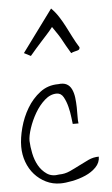

<svg xmlns="http://www.w3.org/2000/svg" viewBox="-53 -774 472 812"><g transform="rotate(-5 183.0 -368.0)"><path d="M18.6 -167Q18.6 -203.1 30.3 -247.1Q42 -291 64.5 -328.6Q86.9 -366.2 120.1 -391.6Q153.3 -417 197.3 -417Q219.7 -419.9 233.4 -412.6Q247.1 -405.3 254.4 -389.6Q261.7 -374 264.2 -354Q266.6 -334 267.1 -313Q267.6 -292 267.1 -273.9Q266.6 -255.9 268.6 -244.1H244.1Q243.2 -250 240.7 -272Q238.3 -293.9 232.4 -317.4Q226.6 -340.8 216.3 -359.4Q206.1 -377.9 187.5 -377.9Q160.2 -377.9 136.2 -356.4Q112.3 -335 94.7 -304.7Q77.1 -274.4 66.4 -242.2Q55.7 -210 55.7 -188.5Q56.6 -164.1 62.5 -135.3Q68.4 -106.4 81.5 -83Q94.7 -59.6 116.2 -44.9Q137.7 -30.3 168.9 -36.1Q192.4 -36.1 213.9 -45.9Q235.4 -55.7 255.9 -66.4Q276.4 -77.1 297.4 -86.9Q318.4 -96.7 341.8 -96.7Q341.8 -71.3 323.2 -52.2Q304.7 -33.2 277.8 -21.5Q251 -9.8 221.2 -3.9Q191.4 2 170.9 2Q137.7 2 109.9 -11.7Q82 -25.4 61.5 -48.3Q41 -71.3 29.8 -102.1Q18.6 -132.8 18.6 -167ZM192.4 -660.2Q179.7 -643.6 167 -629.9Q154.3 -616.2 142.6 -603Q130.9 -589.8 118.7 -576.2Q106.4 -562.5 92.8 -545.9L64.5 -560.5L195.3 -738.3Q212.9 -720.7 226.1 -700.2Q239.3 -679.7 251 -657.2Q262.7 -634.8 274.4 -611.3Q286.1 -587.9 300.8 -564.5Q300.8 -557.6 297.9 -555.2Q294.9 -552.7 289.6 -551.3Q284.2 -549.8 277.8 -548.3Q271.5 -546.9 263.7 -543Q251 -564.5 243.7 -577.1Q236.3 -589.8 230.5 -601.1Q224.6 -612.3 216.3 -625Q208 -637.7 192.4 -660.2Z"/></g></svg>

Font: Annie Use Your Telescope
Style: Regular
Weight: 400
Designer: Kimberly Geswein
Foundry: Kimberly Geswein
Version: Version 1.002 2001